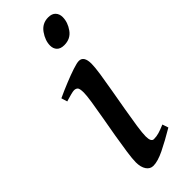

<svg xmlns="http://www.w3.org/2000/svg" viewBox="-213 -624 663 663"><g transform="rotate(-45 119.0 -292.0)"><path d="M230.5 -566.9Q230.5 -541.5 213.6 -517.8Q196.8 -494.1 166 -494.1Q147.9 -494.1 138.9 -503.4Q129.9 -512.7 129.9 -527.8Q129.9 -552.2 147.2 -576.9Q164.6 -601.6 194.3 -601.6Q212.4 -601.6 221.4 -591.8Q230.5 -582 230.5 -566.9ZM218.8 -39.1Q176.8 -14.2 143.6 2Q110.4 18.1 88.9 18.1Q73.2 18.1 63.7 4.2Q54.2 -9.8 54.2 -33.7Q54.2 -49.8 58.6 -80.6Q63 -111.3 69.3 -148.7Q75.7 -186 82.3 -222.7Q88.9 -259.3 93.3 -288.3Q97.7 -317.4 97.7 -330.6Q97.7 -351.1 92.5 -355.7Q87.4 -360.4 79.1 -360.4Q74.2 -360.4 63.7 -357.7Q53.2 -355 44.4 -352.3Q35.6 -349.6 35.6 -349.6L28.8 -371.6Q53.7 -383.3 81.3 -394.5Q108.9 -405.8 131.1 -413.1Q153.3 -420.4 162.6 -420.4Q187 -420.4 187 -382.3Q187 -366.7 182.4 -335.4Q177.7 -304.2 170.9 -265.9Q164.1 -227.5 157.5 -189.2Q150.9 -150.9 146.2 -119.6Q141.6 -88.4 141.6 -72.8Q141.6 -45.9 155.3 -45.9Q168.5 -45.9 180.7 -49.6Q192.9 -53.2 211.4 -61Z"/></g></svg>

Font: Dai Banna SIL
Style: Italic
Weight: 400
Italic angle: -11°
Designer: Victor Gaultney
Foundry: SIL International
Version: Version 4.000